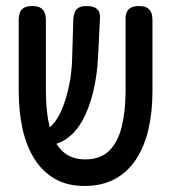

<svg xmlns="http://www.w3.org/2000/svg" viewBox="-20 -602 567 636"><path d="M260 14Q202 14 161 -10Q120 -34 93.5 -76.5Q67 -119 54.5 -176Q42 -233 42 -301V-537Q42 -549 45.5 -559.5Q49 -570 59 -576Q69 -582 87 -582Q105 -582 114.5 -576Q124 -570 128 -559.5Q132 -549 132 -536V-301Q132 -232 144.5 -181Q157 -130 186 -102Q215 -74 262 -74Q313 -74 342 -103Q371 -132 383.5 -183.5Q396 -235 396 -302V-543Q396 -553 400 -562Q404 -571 413.5 -576.5Q423 -582 441 -582Q459 -582 468.5 -575.5Q478 -569 481.5 -559Q485 -549 485 -536V-299Q485 -232 472 -175Q459 -118 431.5 -75.5Q404 -33 361.5 -9.5Q319 14 260 14ZM103 -120 88 -169H113Q135 -169 153.5 -188.5Q172 -208 186 -242Q200 -276 209 -319.5Q218 -363 219 -410L223 -541Q224 -552 227.5 -561.5Q231 -571 240.5 -576.5Q250 -582 268 -582Q286 -582 296 -576Q306 -570 309 -560.5Q312 -551 311 -539L305 -417Q302 -353 289 -299Q276 -245 254 -204.5Q232 -164 200 -142Q168 -120 128 -120Z"/></svg>

Font: Fredoka Condensed
Style: Regular
Weight: 400
Width: 3
Designer: Ben Nathan
Foundry: Milena B. Brandão, Ben Nathan
Version: Version 2.001